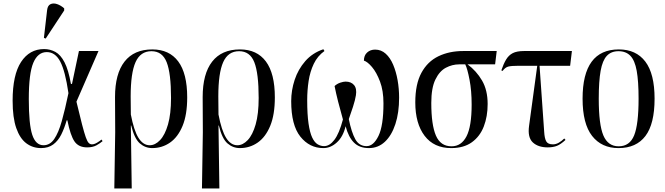

<svg xmlns="http://www.w3.org/2000/svg" viewBox="-20 -823 3743 1080"><path d="M211 10Q164 10 128 -17Q92 -44 71.5 -102.5Q51 -161 51 -257Q51 -402 98.5 -474.5Q146 -547 228 -547Q262 -547 291.5 -531Q321 -515 343 -472.5Q365 -430 379 -351H385L424 -536H534L410 -251Q429 -171 441.5 -123Q454 -75 462.5 -51Q471 -27 479 -19Q487 -11 497 -11Q510 -11 526 -20.5Q542 -30 551 -38L557 -29Q543 -17 522.5 -5.5Q502 6 470 6Q422 6 399 -27.5Q376 -61 359 -146H355Q342 -101 324.5 -66Q307 -31 279.5 -10.5Q252 10 211 10ZM225 -6Q261 -6 285 -41Q309 -76 327.5 -141.5Q346 -207 365 -299Q347 -423 319 -476.5Q291 -530 243 -530Q193 -530 167.5 -470Q142 -410 142 -266Q142 -123 161.5 -64.5Q181 -6 225 -6ZM237 -606 227 -610 245 -766Q248 -792 264 -799.5Q280 -807 301 -800Q322 -793 341 -776V-764Z M623 237 628 -79 627 -277Q627 -408 680.5 -476.5Q734 -545 837 -545Q932 -545 982.5 -477.5Q1033 -410 1033 -275Q1033 -178 1007 -115Q981 -52 936.5 -21Q892 10 836 10Q797 10 766.5 -16.5Q736 -43 718 -117H716L721 237ZM822 -6Q853 -6 880.5 -35Q908 -64 925 -123Q942 -182 942 -272Q942 -411 917.5 -473Q893 -535 832 -535Q770 -535 742.5 -473.5Q715 -412 715 -281L716 -179Q733 -89 759 -47.5Q785 -6 822 -6Z M1116 237 1121 -79 1120 -277Q1120 -408 1173.5 -476.5Q1227 -545 1330 -545Q1425 -545 1475.5 -477.5Q1526 -410 1526 -275Q1526 -178 1500 -115Q1474 -52 1429.5 -21Q1385 10 1329 10Q1290 10 1259.5 -16.5Q1229 -43 1211 -117H1209L1214 237ZM1315 -6Q1346 -6 1373.5 -35Q1401 -64 1418 -123Q1435 -182 1435 -272Q1435 -411 1410.5 -473Q1386 -535 1325 -535Q1263 -535 1235.5 -473.5Q1208 -412 1208 -281L1209 -179Q1226 -89 1252 -47.5Q1278 -6 1315 -6Z M1799 10Q1721 10 1669.5 -54.5Q1618 -119 1618 -254Q1618 -315 1637.5 -374Q1657 -433 1697 -479Q1737 -525 1799 -546L1805 -536Q1766 -508 1745 -464Q1724 -420 1716 -367.5Q1708 -315 1708 -260Q1708 -179 1715.5 -128Q1723 -77 1736 -49.5Q1749 -22 1766.5 -11.5Q1784 -1 1803 -1Q1834 -1 1861 -36.5Q1888 -72 1909 -151Q1894 -204 1882 -251Q1870 -298 1862 -339Q1876 -352 1894 -358Q1912 -364 1924 -364Q1955 -364 1971.5 -344.5Q1988 -325 1982 -287Q1978 -261 1965.5 -222Q1953 -183 1942 -153Q1957 -79 1978.5 -40Q2000 -1 2042 -1Q2081 -1 2109 -58.5Q2137 -116 2137 -242Q2137 -313 2117.5 -364.5Q2098 -416 2072.5 -446Q2047 -476 2027 -482Q2027 -511 2045 -527.5Q2063 -544 2090 -544Q2124 -544 2149.5 -521Q2175 -498 2191.5 -459Q2208 -420 2216.5 -372Q2225 -324 2225 -274Q2225 -189 2204 -125Q2183 -61 2145 -25.5Q2107 10 2055 10Q2002 10 1971 -21Q1940 -52 1924 -113Q1910 -54 1875 -22Q1840 10 1799 10Z M2518 10Q2421 10 2368.5 -59Q2316 -128 2316 -247Q2316 -350 2350.5 -413.5Q2385 -477 2446 -506.5Q2507 -536 2586 -536H2774L2765 -461H2610Q2660 -424 2691.5 -370Q2723 -316 2723 -238Q2723 -168 2701.5 -112Q2680 -56 2634.5 -23Q2589 10 2518 10ZM2520 0Q2575 0 2604 -56Q2633 -112 2633 -235Q2633 -313 2621 -375Q2609 -437 2597 -461H2563Q2524 -461 2488 -442Q2452 -423 2429 -375.5Q2406 -328 2406 -244Q2406 -121 2432 -60.5Q2458 0 2520 0Z M3061 6Q3007 6 2977 -22Q2947 -50 2956 -115L3002 -453H2897Q2856 -453 2839 -448.5Q2822 -444 2807 -424L2800 -427Q2812 -463 2826.5 -487.5Q2841 -512 2864 -524Q2887 -536 2928 -536H3197L3187 -453H3015L3041 -82Q3043 -45 3052.5 -28Q3062 -11 3090 -11Q3107 -11 3123.5 -20.5Q3140 -30 3154 -44L3161 -36Q3134 -11 3112.5 -2.5Q3091 6 3061 6Z M3459 10Q3364 10 3310.5 -58.5Q3257 -127 3257 -268Q3257 -545 3461 -545Q3558 -545 3610 -476.5Q3662 -408 3662 -268Q3662 -126 3610.5 -58Q3559 10 3459 10ZM3460 0Q3522 0 3547 -61.5Q3572 -123 3572 -268Q3572 -366 3561.5 -424.5Q3551 -483 3526 -509Q3501 -535 3459 -535Q3418 -535 3393.5 -509Q3369 -483 3358.5 -424.5Q3348 -366 3348 -268Q3348 -122 3374 -61Q3400 0 3460 0Z"/></svg>

Font: Noto Serif Display Condensed
Style: Regular
Weight: 400
Width: 3
Designer: Monotype Design Team
Foundry: Monotype Imaging Inc.
Version: Version 2.009